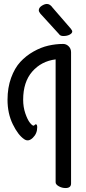

<svg xmlns="http://www.w3.org/2000/svg" viewBox="-20 -922 436 970"><path d="M339 -658V5Q339 28 311 28Q293 28 277 19Q261 10 261 -1V-622Q189 -613 143 -560.5Q97 -508 97 -418Q97 -381 108 -349Q119 -317 131 -302Q143 -287 150 -287Q152 -287 155 -290.5Q158 -294 161 -294Q168 -294 168 -279Q168 -247 145.5 -225.5Q123 -204 102 -219Q71 -240 44.5 -294.5Q18 -349 18 -418Q18 -479 36 -528.5Q54 -578 82.5 -609Q111 -640 149 -661.5Q187 -683 224.5 -691.5Q262 -700 299 -700Q315 -700 327 -688Q339 -676 339 -658ZM278 -750 184 -853Q176 -863 176 -870Q176 -883 190.5 -892.5Q205 -902 217 -902Q233 -902 246 -883L337 -778Q345 -768 345 -763Q345 -754 332 -747Q319 -740 300 -740Q284 -740 278 -750Z"/></svg>

Font: Grand Hotel
Style: Regular
Weight: 400
Designer: Brian J. Bonislawsky & Jim Lyles for Astigmatic (AOETI)
Foundry: Astigmatic (AOETI)
Version: Version 001.000